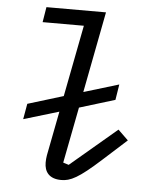

<svg xmlns="http://www.w3.org/2000/svg" viewBox="-53 -786 707 845"><g transform="rotate(5 300.0 -364.0)"><path d="M248.9 12.1C289.1 12.1 324.9 -5 421.9 -93L525.9 -187.1L480.8 -230.8L275.9 -57.2L251.1 -65L299 -312.1L456 -360.1L467 -429L312.1 -382.1L381 -740.1H117.9L106.9 -672.9H289.1L228 -356.9L71 -308.9L58.9 -240.1L214.8 -286.9L176.8 -90.9C175.1 -82 174 -67.8 174 -58.9C174 -18.1 195 12.1 248.9 12.1Z"/></g></svg>

Font: Margiela Mono Italic Italic
Style: Regular
Weight: 400
Designer: Mike Abbink, Paul van der Laan, Pieter van Rosmalen
Foundry: Bold Monday
Version: Version 2.003 2021